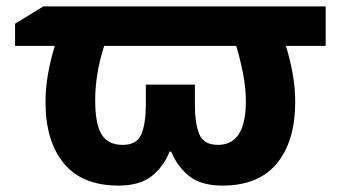

<svg xmlns="http://www.w3.org/2000/svg" viewBox="-20 -569 1062 599"><path d="M996 -549H115L27 -495V-426H151Q138 -384 130 -339.5Q122 -295 122 -251Q122 -129 179 -59.5Q236 10 350 10Q415 10 452.5 -19Q490 -48 509 -96H514Q534 -48 571 -19Q608 10 674 10Q787 10 844 -59.5Q901 -129 901 -251Q901 -295 893 -339.5Q885 -384 872 -426H996ZM717 -426Q730 -382 738.5 -338Q747 -294 747 -253Q747 -117 660 -117Q615 -117 601.5 -151Q588 -185 588 -243V-305H435V-243Q435 -184 421 -150.5Q407 -117 363 -117Q317 -117 297 -149.5Q277 -182 277 -256Q277 -339 305 -426Z"/></svg>

Font: Noto Sans UI Extra
Style: Regular
Weight: 800
Designer: Monotype Design Team
Foundry: Monotype Imaging Inc.
Version: Version 1.901